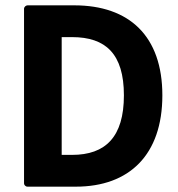

<svg xmlns="http://www.w3.org/2000/svg" viewBox="-20 -687 665 719"><path d="M70 0C70 5 75 12 83 12H264C464 12 588 -107 588 -330C588 -552 464 -667 258 -667H83C78 -667 70 -662 70 -654ZM211 -107V-548H250C376 -548 444 -485 444 -330C444 -174 375 -107 250 -107Z"/></svg>

Font: Falling Sky
Style: Bd
Weight: 700
Designer: Paul D. Hunt
Foundry: Adobe Systems Incorporated
Version: Version 1.02